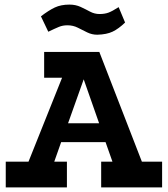

<svg xmlns="http://www.w3.org/2000/svg" viewBox="-20 -815 730 835"><path d="M5 0V-112H104L250 -477H172V-589H412L597 -112H685V0H420V-112H469L439 -197H246L216 -112H271V0ZM276 -279H411L344 -470ZM190 -677 158 -744Q192 -770 218.5 -782.5Q245 -795 282 -795Q309 -795 330.5 -785Q352 -775 371.5 -764.5Q391 -754 413 -754Q435 -754 451.5 -760Q468 -766 496 -784L524 -717Q496 -690 470 -677.5Q444 -665 403 -664Q380 -664 359.5 -674Q339 -684 318.5 -694.5Q298 -705 273 -705Q253 -705 236 -698Q219 -691 190 -677Z"/></svg>

Font: Podkova ExtraBold
Style: Regular
Weight: 800
Designer: Ilya Yudin
Foundry: Cyreal (www.cyreal.org)
Version: Version 2.103